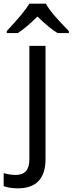

<svg xmlns="http://www.w3.org/2000/svg" viewBox="-85 -786 395 1046"><path d="M165 -766Q192 -715 290 -617V-606H228Q181 -635 119 -696Q58 -635 12 -606H-48V-617Q46 -717 75 -766ZM12 240Q-34 240 -65 228V157Q-32 167 1 167Q75 167 75 83V-536H163V80Q163 240 12 240Z"/></svg>

Font: Advent Sans Logo
Style: Regular
Weight: 400
Designer: Types & Symbols
Foundry: Types & Symbols
Version: Version 1.002